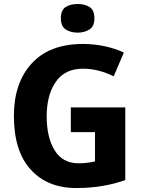

<svg xmlns="http://www.w3.org/2000/svg" viewBox="-20 -948 728 978"><path d="M340.8 -274.9H463.9V-126C442.9 -120.6 411.6 -116.2 380.9 -116.2C325.7 -116.2 284.7 -138.7 257.8 -183.1C231 -227.5 217.8 -285.2 217.8 -355C217.8 -428.2 233.4 -487.3 264.6 -531.7C295.4 -576.2 341.8 -598.1 402.8 -598.1C460 -598.1 513.7 -582 559.1 -559.1L610.8 -680.2C554.7 -707 480.5 -724.1 402.8 -724.1C289.1 -724.1 201.7 -690.9 141.6 -625C81.1 -559.1 50.8 -469.7 50.8 -357.9C50.8 -238.3 79.1 -147 136.2 -84.5C192.9 -21.5 270.5 9.8 369.1 9.8C466.3 9.8 548.3 -5.9 618.2 -30.8V-400.9H340.8ZM376 -927.7C352.1 -927.7 331.5 -922.9 314.9 -912.6C298.3 -902.3 290 -882.8 290 -855C290 -827.6 298.3 -808.6 314.9 -797.9C331.5 -787.1 352.1 -781.7 376 -781.7C398.9 -781.7 418.5 -787.1 435.5 -797.9C452.6 -808.6 460.9 -827.6 460.9 -855C460.9 -882.8 452.6 -902.3 435.5 -912.6C418.5 -922.9 398.9 -927.7 376 -927.7Z"/></svg>

Font: Avrile Sans
Style: Bold
Weight: 700
Designer: Monotype Design Team, Google (font), Stefan Peev (BGR Cyrillic), Cristiano Sobral (main changes)
Foundry: The Avrile Sans Project Authors
Version: Version 3.110